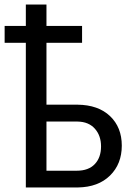

<svg xmlns="http://www.w3.org/2000/svg" viewBox="-38 -825 600 845"><path d="M323.2 -636.7H166.5V-364.3H303.2Q394.5 -363.3 446.3 -314Q498 -264.6 498 -184.1Q498 -103.5 446.3 -52.5Q394.5 -1.5 305.2 0H75.7V-636.7H-17.6V-710.9H75.7V-805.2H166.5V-710.9H323.2ZM166.5 -290V-73.7H300.3Q351.6 -73.7 379.2 -102.8Q406.7 -131.8 406.7 -180.7Q406.7 -228 379.6 -258.5Q352.5 -289.1 303.7 -290Z"/></svg>

Font: Mardoto
Style: Regular
Weight: 400
Designer: Christian Robertson, Vahan Hovhannisyan
Foundry: Google
Version: Version 1.000